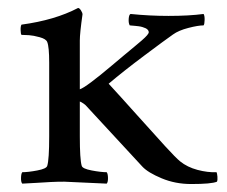

<svg xmlns="http://www.w3.org/2000/svg" viewBox="-20 -460 573 484"><path d="M34.2 -372.1Q32.2 -374 32 -384Q31.7 -394 34.2 -397.9Q118.2 -409.2 176.8 -439.9Q180.2 -439.9 184.1 -433.8Q188 -427.7 188 -423.8Q181.2 -376 181.2 -357.9V-234.9Q197.3 -240.2 263.2 -295.9Q275.9 -306.6 292.2 -320.3Q308.6 -334 318.1 -341.8Q327.6 -349.6 337.2 -357.9Q346.7 -366.2 350.8 -371.1Q355 -376 355 -378.9Q355 -381.8 352.8 -384.5Q350.6 -387.2 346.9 -388.9Q343.3 -390.6 339.1 -391.8Q335 -393.1 329.6 -393.8Q324.2 -394.5 320.6 -394.8Q316.9 -395 312.5 -395.5Q308.1 -396 307.1 -396Q303.7 -401.4 304.4 -412.4Q305.2 -423.3 309.1 -424.8Q356.9 -419.9 404.8 -419.9Q456.5 -419.9 493.2 -424.8Q496.1 -420.4 495.8 -409.7Q495.6 -398.9 493.2 -396Q479.5 -396 454.8 -389.6Q430.2 -383.3 416 -373Q396.5 -359.4 344 -320.1Q291.5 -280.8 253.9 -249Q282.2 -218.3 325.7 -169.7Q369.1 -121.1 396.2 -91.6Q423.3 -62 434.1 -53.2Q452.1 -38.6 478 -31.7Q503.9 -24.9 525.9 -25.9Q527.3 -23.4 528.1 -14.6Q528.8 -5.9 526.9 -2Q513.2 3.9 461.9 3.9Q421.9 3.9 387.5 -10.5Q353 -24.9 338.9 -40Q252.9 -132.8 195.8 -194.8Q193.8 -196.8 190.2 -199.2Q186.5 -201.7 183.6 -203.1L181.2 -204.1V-116.2Q181.2 -58.1 186 -42Q188 -34.7 211.2 -30.3Q234.4 -25.9 249 -25.9Q252 -22 252.2 -11.5Q252.4 -1 249 2.9Q146.5 -2 142.1 -2Q124.5 -2 108.4 -1.2Q92.3 -0.5 71.3 1Q50.3 2.4 36.1 2.9Q32.7 -1 33 -11.5Q33.2 -22 36.1 -25.9Q50.8 -25.9 74 -30.3Q97.2 -34.7 99.1 -42Q104 -58.1 104 -116.2V-301.8Q104 -341.8 99.1 -354Q96.2 -361.8 80.1 -366.2Q64 -370.6 53.2 -371.3Q42.5 -372.1 34.2 -372.1Z"/></svg>

Font: Crimson
Style: Roman
Weight: 400
Version: Version 0.8